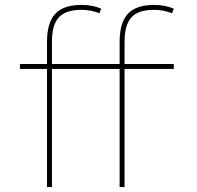

<svg xmlns="http://www.w3.org/2000/svg" viewBox="-20 -760 802 780"><path d="M191 -480V0H171V-480H61V-500H171V-590Q171 -668 204.5 -704Q238 -740 311 -740Q355 -740 391 -725L384 -706Q350 -720 311 -720Q247 -720 219 -689.5Q191 -659 191 -590V-500H466V-590Q466 -668 499.5 -704Q533 -740 606 -740Q650 -740 686 -725L679 -706Q645 -720 606 -720Q542 -720 514 -689.5Q486 -659 486 -590V-500H686V-480H486V0H466V-480Z"/></svg>

Font: M PLUS 1p Thin
Style: Regular
Weight: 250
Version: Version 1.062